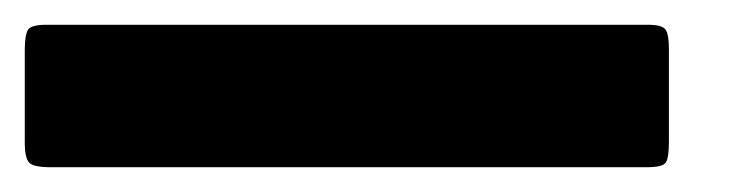

<svg xmlns="http://www.w3.org/2000/svg" viewBox="-25 20 605 155"><path d="M12 40H268Q279.5 40 282.2 43.8Q285 47.5 285 59.5V134.5Q285 147.5 282.5 151.2Q280 155 267 155H16Q2.5 155 -1.2 151.5Q-5 148 -5 135V60.5Q-5 48.5 -2.5 44.2Q0 40 12 40ZM242 40H498Q509.5 40 512.2 43.8Q515 47.5 515 59.5V134.5Q515 147.5 512.5 151.2Q510 155 497 155H246Q232.5 155 228.8 151.5Q225 148 225 135V60.5Q225 48.5 227.5 44.2Q230 40 242 40Z"/></svg>

Font: Besley* Condensed Fatface
Style: Regular
Weight: 900
Width: 3
Designer: Owen Earl
Foundry: indestructible type*
Version: Version 3.000; ttfautohint (v1.8.3)